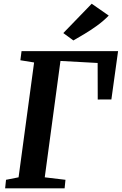

<svg xmlns="http://www.w3.org/2000/svg" viewBox="-20 -1020 660 1040"><path d="M7.8 0 12.6 -46.1 80.6 -59.5 164.7 -681.6 90.3 -693.6 96.7 -743H619.6L583.3 -481.3L509.4 -481L508.9 -678.9L307.5 -689.9L222.4 -59.5L334.6 -46.1L330 0ZM322.9 -840.9 476.7 -999.8 569 -935.6Q540 -905.8 505.1 -880.7Q470.2 -855.5 436.7 -835.6Q403.2 -815.7 377.4 -800.9Z"/></svg>

Font: Merriweather 7pt Light
Style: Italic
Weight: 300
Italic angle: -7.8°
Designer: Eben Sorkin
Foundry: Eben Sorkin
Version: Version 2.200;gftools[0.9.31]